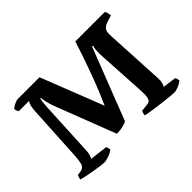

<svg xmlns="http://www.w3.org/2000/svg" viewBox="-128 -988 1273 1273"><g transform="rotate(-45 508.0 -352.0)"><path d="M234 0Q225 0 199 -3.5Q173 -7 141.5 -12.5Q110 -18 83 -23.5Q56 -29 44 -33Q44 -43 47 -52Q50 -61 53 -66L77 -69Q94 -72 104.5 -79Q115 -86 120.5 -106Q126 -126 129 -168L151 -564Q153 -600 160 -619.5Q167 -639 171 -642H75Q72 -646 68 -654Q64 -662 64 -673Q68 -679 80.5 -686.5Q93 -694 106 -699Q119 -704 125 -704H331L503 -265Q520 -302 541.5 -354.5Q563 -407 585.5 -467.5Q608 -528 629 -589Q650 -650 667 -704H943Q947 -698 951 -687Q955 -676 956 -659L913 -646Q882 -636 869.5 -619.5Q857 -603 860 -563L882 -149Q884 -119 878.5 -100Q873 -81 867 -77L963 -64Q966 -59 968.5 -51Q971 -43 972 -33Q957 -20 933 -10Q909 0 891 0Q880 0 855.5 -2.5Q831 -5 799 -8.5Q767 -12 735.5 -16.5Q704 -21 679.5 -25Q655 -29 646 -32Q646 -42 649.5 -52Q653 -62 656 -66L695 -70Q713 -71 725 -76.5Q737 -82 741.5 -103.5Q746 -125 743 -175L724 -500Q721 -539 723.5 -565.5Q726 -592 730 -599L722 -603L525 -96Q513 -90 487 -83Q461 -76 429 -76L266 -499Q254 -530 247.5 -559Q241 -588 241 -601H235Q233 -595 230.5 -575.5Q228 -556 226 -525L207 -140Q206 -118 200.5 -101Q195 -84 191 -79L316 -64Q318 -60 320.5 -52.5Q323 -45 324 -33Q307 -19 279 -9.5Q251 0 234 0Z"/></g></svg>

Font: Texturina
Style: Bold
Weight: 700
Designer: Guillermo Torres Carreño
Foundry: Omnibus-Type
Version: Version 1.002; ttfautohint (v1.8.3)